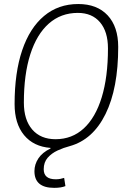

<svg xmlns="http://www.w3.org/2000/svg" viewBox="-20 -723 626 950"><path d="M248 206.5Q150.4 206.5 150.4 124Q150.4 90.3 169.9 60.8Q189.5 31.2 230 11.7V8.8Q146 2.4 99.1 -54.4Q52.2 -111.3 52.2 -208Q52.2 -363.8 89.8 -474.4Q127.4 -585 198 -644Q268.6 -703.1 367.2 -703.1Q460.4 -703.1 512.7 -647Q564.9 -590.8 564.9 -490.7Q564.9 -286.1 502.2 -158.9Q439.5 -31.7 325.2 0Q294.9 7.8 265.1 21.5Q235.4 35.2 215.8 57.6Q196.3 80.1 196.3 114.3Q196.3 164.1 255.9 164.1Q268.6 164.1 279.3 161.9Q290 159.7 297.4 157.2L303.7 197.8Q282.7 206.5 248 206.5ZM254.9 -34.2Q336.4 -34.2 394.5 -87.6Q452.6 -141.1 483.4 -241.7Q514.2 -342.3 514.2 -483.4Q514.2 -566.4 474.9 -612.8Q435.5 -659.2 365.2 -659.2Q281.2 -659.2 221.4 -606.2Q161.6 -553.2 129.9 -454.1Q98.1 -355 98.1 -215.3Q98.1 -129.9 139.6 -82Q181.2 -34.2 254.9 -34.2Z"/></svg>

Font: Cascadia Mono ExtraLight
Style: Italic
Weight: 200
Italic angle: -10°
Monospace: yes
Designer: Aaron Bell
Foundry: Saja Typeworks
Version: Version 2404.023; ttfautohint (v1.8.4)